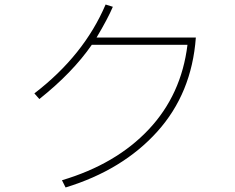

<svg xmlns="http://www.w3.org/2000/svg" viewBox="-20 -815 1040 849"><path d="M846 -649Q828 -402 675 -232.5Q522 -63 270 14L254 -18Q493 -89 637.5 -242.5Q782 -396 809 -617H386Q301 -494 154 -377L132 -402Q351 -570 447 -795L479 -785Q457 -733 407 -649Z"/></svg>

Font: IBM Plex Sans JP ExtraLight
Style: Regular
Weight: 200
Designer: Mike Abbink; Paul van der Laan; Pieter van Rosmalen; Wujin Sim; Yejin Wi; Jinhee Kim; Boomi Park; Yona Kim; Kichan Ma
Foundry: Sandoll Inc.
Version: Version 1.001